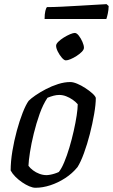

<svg xmlns="http://www.w3.org/2000/svg" viewBox="-20 -888 534 908"><path d="M147.6 0Q135 0 118.5 -7Q102 -14 84.5 -25.9Q67.1 -37.8 52.8 -52.2Q38.5 -66.6 30.4 -81.7Q30.4 -124.1 38.5 -173.2Q46.7 -222.4 59.6 -269.9Q72.5 -317.4 87.3 -355Q102.1 -392.6 115.5 -411.2Q126.2 -422.2 147.8 -437.1Q169.5 -452 197.1 -466.5Q224.7 -480.9 254.8 -490.5Q285 -500 312.4 -500Q326.1 -500 345.1 -492.1Q364.1 -484.2 383.1 -471.8Q402.1 -459.5 416.1 -447Q430.1 -434.5 433.1 -425.2Q433.1 -394.1 425.2 -348.5Q417.4 -303 404.9 -254.2Q392.4 -205.5 377 -163.5Q361.7 -121.6 346.5 -97.7Q321.5 -67.2 288 -45.5Q254.6 -23.8 218.2 -11.9Q181.7 0 147.6 0ZM199.3 -59.8Q207.3 -59.8 217.4 -61.7Q227.5 -63.5 238.4 -67Q249.2 -70.4 258 -74.6Q270.7 -89.8 283.6 -120.6Q296.6 -151.5 308.1 -190.1Q319.6 -228.7 328.6 -268.6Q337.6 -308.5 342.6 -341.8Q347.6 -375.1 347.6 -395Q337.7 -406.8 323.5 -416.5Q309.4 -426.3 293.2 -432.6Q277 -439 260.1 -439Q247.1 -439 233.5 -435.4Q220 -431.8 204.6 -425.7Q183.5 -394.4 167.5 -349.5Q151.5 -304.5 139.8 -256.6Q128 -208.7 121.7 -167.9Q115.4 -127.1 114.6 -103.8Q123 -92.4 136.3 -82.4Q149.5 -72.4 166.3 -66.1Q183.1 -59.8 199.3 -59.8ZM291.5 -602.5Q283.2 -602.5 272.3 -615.3Q261.4 -628.1 253.3 -644.2Q245.3 -660.3 245.3 -671.7Q245.3 -680.2 255.8 -690.6Q266.4 -701 281.6 -710.5Q296.8 -719.9 311.3 -726.1Q325.9 -732.2 333.4 -732.2Q342.8 -732.2 352.7 -719.4Q362.7 -706.6 369.8 -690.1Q377 -673.6 377 -662.2Q377 -653.5 367.1 -643.2Q357.1 -632.9 342.4 -623.5Q327.7 -614 313.9 -608.3Q300.1 -602.5 291.5 -602.5ZM190.9 -798Q190.9 -821.4 194.4 -835.9Q197.9 -850.4 201.8 -854.4Q231.6 -854.4 272.2 -856.4Q312.7 -858.4 354.7 -860.9Q396.8 -863.4 431.3 -865.4Q465.8 -867.4 483.9 -868.4L493.9 -859.4Q493.6 -841 489.7 -823.3Q485.8 -805.5 482.9 -798Z"/></svg>

Font: Texturina Medium
Style: Italic
Weight: 500
Italic angle: -11°
Designer: Guillermo Torres Carreño
Foundry: Omnibus-Type
Version: Version 1.002